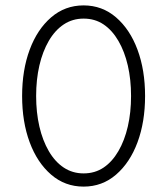

<svg xmlns="http://www.w3.org/2000/svg" viewBox="-20 -706 586 712"><path d="M114 -350Q114 -411 126 -463Q138 -515 161 -554.5Q184 -594 216.5 -615.5Q249 -637 290 -637Q332 -637 364 -615.5Q396 -594 419 -554.5Q442 -515 454 -463Q466 -411 466 -350Q466 -289 454 -237Q442 -185 419 -145.5Q396 -106 364 -84.5Q332 -63 290 -63Q249 -63 216.5 -84.5Q184 -106 161 -145.5Q138 -185 126 -237Q114 -289 114 -350ZM62 -350Q62 -254 90 -178.5Q118 -103 169.5 -58.5Q221 -14 290 -14Q359 -14 410.5 -58.5Q462 -103 490 -178.5Q518 -254 518 -350Q518 -446 490 -521.5Q462 -597 410.5 -641.5Q359 -686 290 -686Q221 -686 169.5 -641.5Q118 -597 90 -521.5Q62 -446 62 -350Z"/></svg>

Font: SpinnyJost
Style: Regular
Weight: 300
Version: Version 3.710